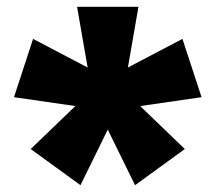

<svg xmlns="http://www.w3.org/2000/svg" viewBox="-20 -720 632 563"><path d="M216 -177 70 -283 201 -409 21 -435 77 -606 237 -522 206 -700H386L355 -522L515 -606L571 -435L391 -409L522 -283L376 -177L296 -340Z"/></svg>

Font: Jost* Black
Style: Regular
Weight: 900
Version: Version 3.7